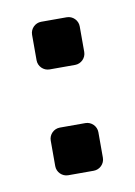

<svg xmlns="http://www.w3.org/2000/svg" viewBox="-48 -428 266 377"><g transform="rotate(-10 84.5 -239.0)"><path d="M59 -297H110C122 -297 132 -307 132 -319V-370C132 -382 122 -392 110 -392H59C47 -392 37 -382 37 -370V-319C37 -307 47 -297 59 -297ZM59 -86H110C122 -86 132 -96 132 -108V-159C132 -171 122 -181 110 -181H59C47 -181 37 -171 37 -159V-108C37 -96 47 -86 59 -86Z"/></g></svg>

Font: DIN Rundschrift
Style: Eng
Weight: 400
Width: 3
Version: Version 1.027